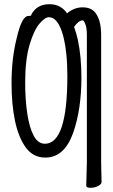

<svg xmlns="http://www.w3.org/2000/svg" viewBox="-20 -733 540 915"><path d="M333 -605Q344 -575 351 -543Q368 -463 368 -363Q368 -211 328 -98Q286 18 196 18Q138 18 103 -30Q68 -78 51.5 -157Q35 -236 35 -337Q35 -455 60 -553Q84 -657 115 -657Q132 -657 129 -663Q155 -713 216 -713Q270 -713 301 -668Q305 -662 300 -670Q334 -698 373.5 -698Q413 -698 433 -674Q462 -639 462 -566V41L464 134Q464 145 447.5 153.5Q431 162 411 162Q391 162 391 152L394 41V-567Q394 -599 387 -617.5Q380 -636 374 -636Q355 -636 333 -605ZM194 -48Q301 -48 301 -371Q301 -488 280 -566Q256 -651 213 -651Q194 -651 167.5 -619.5Q141 -588 120.5 -518Q100 -448 100 -339Q100 -258 110 -191.5Q120 -125 140.5 -86.5Q161 -48 194 -48Z"/></svg>

Font: Moon Stars Kai HW
Style: Regular
Weight: 400
Designer: GuiWonder
Version: Version 1.101